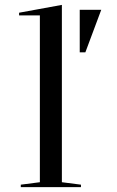

<svg xmlns="http://www.w3.org/2000/svg" viewBox="-20 -765 479 785"><path d="M233 -20 311 -10V0H65V-10L143 -20V-702H58V-713L233 -745ZM306 -551V-725H394L329 -551Z"/></svg>

Font: Kalnia SemiExpanded Light
Style: Regular
Weight: 300
Width: 6
Designer: Frida Medrano
Foundry: Frida Medrano
Version: Version 1.105